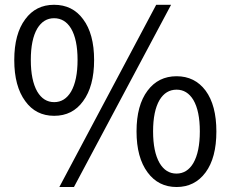

<svg xmlns="http://www.w3.org/2000/svg" viewBox="-20 -749 939 782"><path d="M221.7 12.7 616.2 -729.5H676.8L281.2 12.7ZM581.1 -46.9Q536.1 -107.4 536.1 -213.9Q536.1 -320.3 581.1 -379.9Q625 -438.5 699.2 -438.5Q773.4 -438.5 817.4 -379.9Q861.3 -320.3 861.3 -213.4Q861.3 -106.4 817.4 -46.9Q773.4 12.7 699.2 12.7Q625 12.7 581.1 -46.9ZM767.6 -85Q793.9 -130.9 793.9 -213.9Q793.9 -296.9 767.6 -341.8Q742.2 -383.8 699.2 -383.8Q655.3 -383.8 629.9 -341.8Q603.5 -296.9 603.5 -213.9Q603.5 -130.9 629.9 -85Q655.3 -42 698.7 -42Q742.2 -42 767.6 -85ZM83 -336.9Q38.1 -397.5 38.1 -504.4Q38.1 -611.3 83 -670.9Q126 -729.5 200.2 -729.5Q275.4 -729.5 318.4 -670.9Q363.3 -611.3 363.3 -504.4Q363.3 -397.5 318.4 -336.9Q275.4 -277.3 200.7 -277.3Q126 -277.3 83 -336.9ZM269.5 -376Q295.9 -421.9 295.9 -504.9Q295.9 -587.9 269.5 -632.8Q244.1 -674.8 200.2 -674.8Q157.2 -674.8 131.8 -632.8Q105.5 -587.9 105.5 -504.9Q105.5 -421.9 131.8 -376Q157.2 -333 200.7 -333Q244.1 -333 269.5 -376Z"/></svg>

Font: Bpmf GenYo Gothic R
Style: R
Weight: 400
Foundry: But Ko
Version: Version 1.320